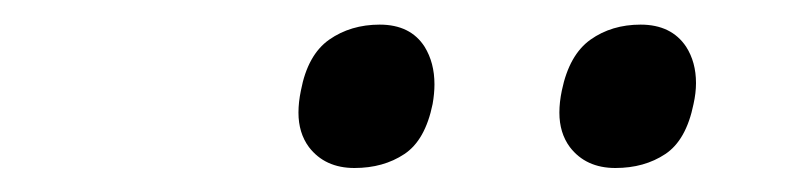

<svg xmlns="http://www.w3.org/2000/svg" viewBox="-20 -740 640 156"><path d="M480 -603.5Q456 -603.5 443 -620.5Q434.5 -632 434.5 -648.5Q434.5 -657 436.5 -666.5Q442.5 -695.5 459.8 -707.8Q477 -720 500.5 -720Q525.5 -720 537.5 -702Q545.5 -689.5 545.5 -672.5Q545.5 -664.5 543.5 -655.5Q537.5 -626 520.5 -614.8Q503.5 -603.5 480 -603.5ZM268 -603.5Q244 -603.5 231 -620.5Q222.5 -632 222.5 -648.5Q222.5 -657 224.5 -666.5Q230 -695.5 247.5 -707.8Q265 -720 288.5 -720Q313.5 -720 325 -702Q333 -689 333 -671.5Q333 -664 331.5 -655.5Q325.5 -626 308.5 -614.8Q291.5 -603.5 268 -603.5Z"/></svg>

Font: Heraclito
Style: Italic
Weight: 400
Italic angle: -12°
Designer: Kostas Bartsokas (font) & Cristiano Sobral (main changes)
Foundry: Kostas Bartsokas (font) & Cristiano Sobral (main changes)
Version: Version 1.00;July 8, 2020;FontCreator 13.0.0.2655 64-bit